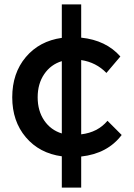

<svg xmlns="http://www.w3.org/2000/svg" viewBox="-20 -704 604 866"><path d="M35.2 -265.1Q35.2 -374 96.4 -446.5Q157.7 -519 258.8 -533.2V-684.1H346.2V-534.2Q458.5 -522.5 522.9 -449.2L460 -375Q413.6 -422.9 346.2 -433.1V-98.1Q420.9 -106.9 464.8 -159.2L528.8 -95.2Q465.3 -11.2 346.2 2V142.1H258.8V1Q157.7 -12.7 96.4 -85Q35.2 -157.2 35.2 -265.1ZM258.8 -102.1V-428.2Q209 -413.1 179.4 -369.6Q149.9 -326.2 149.9 -265.1Q149.9 -204.1 179.4 -160.6Q209 -117.2 258.8 -102.1Z"/></svg>

Font: Trueno
Style: Regular
Weight: 400
Designer: Julieta Ulanovsky
Foundry: Julieta Ulanovsky
Version: Version 3.001b | FøM Fix